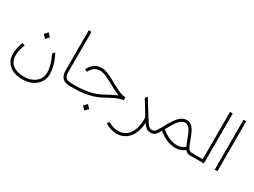

<svg xmlns="http://www.w3.org/2000/svg" viewBox="-60 -1486 3253 2461"><g transform="rotate(30 1566.5 -255.0)"><path d="M297 230Q173 230 101.5 169Q30 108 30 1Q30 -34 40 -80.5Q50 -127 69 -175L107 -161Q89 -115 79.5 -73Q70 -31 70 1Q70 91 129 140.5Q188 190 297 190Q367 190 420 165.5Q473 141 502.5 97Q532 53 532 -5Q532 -57 514.5 -118.5Q497 -180 464 -247L492 -280Q541 -186 556.5 -117Q572 -48 572 -5Q572 64 537 117Q502 170 440 200Q378 230 297 230ZM292 -364 245 -412 290 -460 337 -412Z M872 0Q793 0 757.5 -37Q722 -74 722 -146V-740H762V-146Q762 -91 786 -65.5Q810 -40 872 -40H888V0Z M888 0V-40H914Q1004 -40 1070 -49.5Q1136 -59 1185 -74.5Q1234 -90 1271.5 -108.5Q1309 -127 1343 -146Q1381 -167 1411 -182Q1441 -197 1471 -208Q1435 -220 1387.5 -245.5Q1340 -271 1289 -299Q1238 -327 1191.5 -346.5Q1145 -366 1111 -366Q1013 -366 967 -267L931 -285Q958 -343 1004.5 -374.5Q1051 -406 1111 -406Q1152 -406 1195.5 -389Q1239 -372 1284.5 -347Q1330 -322 1376.5 -296.5Q1423 -271 1468.5 -252Q1514 -233 1557 -230L1559 -190Q1524 -184 1494.5 -174Q1465 -164 1434 -149Q1403 -134 1363 -112Q1329 -93 1289.5 -73.5Q1250 -54 1198.5 -37.5Q1147 -21 1077.5 -10.5Q1008 0 914 0ZM1187 179 1140 131 1185 83 1232 131Z M1687 230Q1648 230 1603 216Q1558 202 1519 178L1541 144Q1575 165 1614 177.5Q1653 190 1687 190Q1788 190 1847.5 112Q1907 34 1907 -113Q1907 -128 1900.5 -144Q1894 -160 1883 -177L1777 -349L1803 -382L1935 -168Q1966 -118 1986 -90Q2006 -62 2021 -51Q2036 -40 2052 -40H2056V0H2051Q2020 0 1996.5 -19Q1973 -38 1946 -77Q1938 70 1867.5 150Q1797 230 1687 230Z M2056 0V-40H2071Q2083 -40 2092 -44.5Q2101 -49 2113.5 -65Q2126 -81 2146 -115.5Q2166 -150 2199 -211Q2246 -294 2291 -333.5Q2336 -373 2388 -373Q2440 -373 2475.5 -332.5Q2511 -292 2546 -194Q2571 -124 2587 -91.5Q2603 -59 2617 -49.5Q2631 -40 2651 -40H2656V0H2651Q2627 0 2608.5 -7.5Q2590 -15 2574 -37Q2496 23 2391 8.5Q2286 -6 2180 -94Q2158 -57 2141.5 -36.5Q2125 -16 2108.5 -8Q2092 0 2071 0ZM2235 -191Q2225 -174 2216.5 -158.5Q2208 -143 2200 -129Q2299 -47 2392.5 -32.5Q2486 -18 2553 -71Q2543 -91 2532 -118Q2521 -145 2508 -180Q2477 -267 2450.5 -300Q2424 -333 2388 -333Q2348 -333 2312 -299.5Q2276 -266 2235 -191Z M2656 0V-40H2813V-740H2853V0Z M3013 -740H3053V0H3013Z"/></g></svg>

Font: Readex Pro Light
Style: Regular
Weight: 300
Designer: Bonnie Shaver-Troup, Thomas Jockin
Foundry: Lexend
Version: Version 1.200; ttfautohint (v1.8.3)